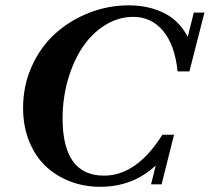

<svg xmlns="http://www.w3.org/2000/svg" viewBox="-20 -699 798 731"><path d="M361.8 12.2Q300.8 12.2 247.6 -8.1Q194.3 -28.3 154.3 -65.9Q114.3 -103.5 91.1 -160.9Q67.9 -218.3 67.9 -288.1Q67.9 -373 101.1 -446.8Q134.3 -520.5 189.9 -570.8Q245.6 -621.1 318.6 -649.9Q391.6 -678.7 470.7 -678.7Q543.5 -678.7 602.5 -650.4Q661.6 -622.1 694.8 -558.6L717.8 -650.9H758.3L701.2 -427.2H656.2Q645.5 -528.8 600.6 -581.8Q555.7 -634.8 487.3 -634.8Q430.7 -634.8 380.1 -603.3Q329.6 -571.8 294.4 -519.3Q259.3 -466.8 238.8 -396Q218.3 -325.2 218.3 -248.5Q218.3 -30.3 376 -30.3Q500.5 -30.3 598.1 -186H642.6L595.2 2.9H555.2L572.8 -68.8Q485.4 12.2 361.8 12.2Z"/></svg>

Font: Elstob 8pt
Style: Bold Italic
Weight: 700
Italic angle: -20°
Designer: Peter S. Baker
Version: Version 1.015